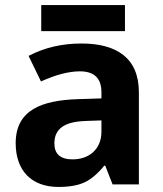

<svg xmlns="http://www.w3.org/2000/svg" viewBox="-20 -729 644 759"><path d="M302 -557C225 -557 156 -541 93 -508L142 -407C201 -434 253 -447 296 -447C353 -447 381 -419 381 -364V-340L286 -337C146 -332 42 -295 42 -163C42 -55 104 10 211 10C254 10 288 4 314 -8C340 -20 367 -43 392 -74H396L425 0H529V-364C529 -500 441 -557 302 -557ZM267 -99C219 -99 195 -120 195 -162C195 -230 250 -249 323 -251L381 -253V-208C381 -141 334 -99 267 -99ZM143 -709V-606H474V-709Z"/></svg>

Font: Passageway
Style: Regular
Weight: 700
Foundry: Ascender Corporation
Version: Version 1.11